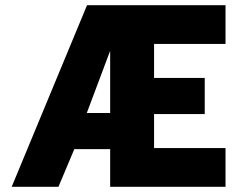

<svg xmlns="http://www.w3.org/2000/svg" viewBox="-20 -719 903 739"><path d="M315 -699H848V-550H573V-419H768V-280H573V-149H848V0H404V-145H266L205 0H25ZM404 -284V-521H403L314 -284Z"/></svg>

Font: Readiness
Style: Bold
Weight: 700
Designer: Katatrad Team
Foundry: CadsonDemak
Version: Version 1.00;January 16, 2020;FontCreator 12.0.0.2550 64-bit